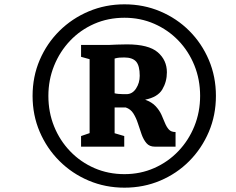

<svg xmlns="http://www.w3.org/2000/svg" viewBox="-20 -932 1089 887"><path d="M130.5 -489Q130.5 -578 163.5 -655Q196.5 -732 254.8 -789.5Q313 -847 390 -879.5Q467 -912 555 -912Q643.5 -912 720.2 -879.5Q797 -847 854.5 -789.5Q912 -732 944.8 -655Q977.5 -578 977.5 -489Q977.5 -400 944.8 -323Q912 -246 854.5 -188Q797 -130 720.2 -97.5Q643.5 -65 555 -65Q467 -65 390 -97.5Q313 -130 254.8 -188Q196.5 -246 163.5 -323Q130.5 -400 130.5 -489ZM203.5 -489Q203.5 -413.5 230 -348Q256.5 -282.5 304.5 -232.8Q352.5 -183 416.5 -155.2Q480.5 -127.5 555 -127.5Q629 -127.5 692.8 -155.8Q756.5 -184 804 -233.8Q851.5 -283.5 878 -349Q904.5 -414.5 904.5 -489Q904.5 -564.5 878 -630Q851.5 -695.5 804 -744.8Q756.5 -794 692.8 -822Q629 -850 555 -850Q479.5 -850 415.2 -821.8Q351 -793.5 303.8 -743.8Q256.5 -694 230 -628.5Q203.5 -563 203.5 -489ZM394 -317V-658.5L354.5 -669.5V-724.5H449.5Q470 -724 485.8 -724.5Q501.5 -725 520 -726Q538.5 -727 566.5 -727Q666.5 -727 708.8 -690.5Q751 -654 751 -598Q751 -554.5 729.8 -518.8Q708.5 -483 650.5 -471.5Q682 -460 699.2 -441.2Q716.5 -422.5 725.8 -402Q735 -381.5 742.2 -363.5Q749.5 -345.5 760 -333.8Q770.5 -322 791 -322V-254.5H695Q670.5 -254.5 656.8 -270.5Q643 -286.5 634.2 -311.2Q625.5 -336 617.2 -361.8Q609 -387.5 596.2 -407.8Q583.5 -428 561 -435.5H509.5V-316.5L554 -303.5V-254.5H354.5V-303.5ZM509.5 -501Q517.5 -499 527 -498.2Q536.5 -497.5 546.2 -497.2Q556 -497 564 -497Q591.5 -497 608.5 -523Q625.5 -549 625.5 -582Q625.5 -628.5 608.8 -647.5Q592 -666.5 554 -666.5Q543.5 -666.5 532.2 -665.8Q521 -665 509.5 -661.5Z"/></svg>

Font: Merriweather ExtraBold
Style: Italic
Weight: 800
Italic angle: -7.8°
Version: Version 2.101